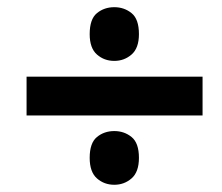

<svg xmlns="http://www.w3.org/2000/svg" viewBox="-20 -617 612 529"><path d="M294.9 -449.2Q267.1 -449.2 247.1 -466.8Q227.1 -484.4 227.1 -522.9Q227.1 -564.5 247.1 -580.8Q267.1 -597.2 294.9 -597.2Q322.3 -597.2 342.5 -580.8Q362.8 -564.5 362.8 -522.9Q362.8 -484.4 342.5 -466.8Q322.3 -449.2 294.9 -449.2ZM53.2 -298.8V-405.8H538.1V-298.8ZM294.9 -107.9Q267.1 -107.9 247.1 -125.5Q227.1 -143.1 227.1 -182.1Q227.1 -223.1 247.1 -239.5Q267.1 -255.9 294.9 -255.9Q322.3 -255.9 342.5 -239.5Q362.8 -223.1 362.8 -182.1Q362.8 -143.1 342.5 -125.5Q322.3 -107.9 294.9 -107.9Z"/></svg>

Font: Open Sans
Style: Bold Italic
Weight: 700
Italic angle: -12°
Designer: Monotype Design Team
Foundry: Monotype Imaging Inc.
Version: Version 3.003; ttfautohint (v1.8.4)